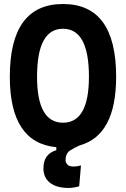

<svg xmlns="http://www.w3.org/2000/svg" viewBox="-20 -723 626 954"><path d="M321.3 210.9Q261.2 210.9 228.5 185.3Q195.8 159.7 195.8 113.3Q195.8 42 259.8 23.4V8.3Q28.8 -13.2 28.8 -341.8Q28.8 -703.1 293 -703.1Q557.1 -703.1 557.1 -341.8Q557.1 -51.3 377 -1Q351.6 9.8 328.6 24.4Q305.7 39.1 305.7 73.7Q305.7 83 314 93.8Q322.3 104.5 346.2 104.5Q362.3 104.5 382.3 99.1L373.5 202.6Q345.2 210.9 321.3 210.9ZM293 -113.3Q421.9 -113.3 421.9 -341.8Q421.9 -580.1 293 -580.1Q164.1 -580.1 164.1 -341.8Q164.1 -113.3 293 -113.3Z"/></svg>

Font: Cascadia Code NF
Style: Bold
Weight: 700
Monospace: yes
Designer: Aaron Bell
Foundry: Saja Typeworks
Version: Version 2404.023; ttfautohint (v1.8.4)